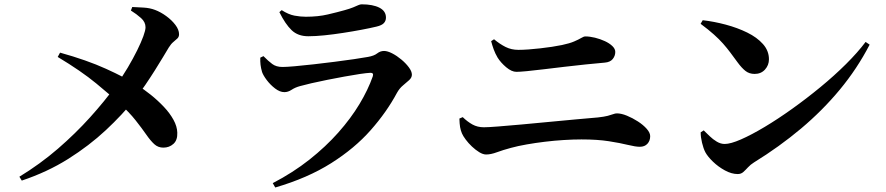

<svg xmlns="http://www.w3.org/2000/svg" viewBox="-20 -796 4040 875"><path d="M79.3 27 68.3 9.4Q163.2 -48.5 243.9 -118.2Q324.5 -188 390.8 -261.6Q457.1 -335.2 507 -404Q537.7 -446.3 562.4 -488.2Q587.1 -530.1 605.3 -566.9Q623.4 -603.7 633.3 -630.9Q643.2 -658.1 643.2 -671.6Q643.2 -695.4 622.8 -713.7Q602.3 -732 576.5 -748L582.8 -764.1Q607.2 -763.1 635 -761.4Q662.8 -759.8 686.6 -750.8Q712.5 -741 737.6 -722.7Q762.8 -704.4 779.4 -682.4Q796 -660.4 796 -639.9Q796 -628.2 788.6 -620.9Q781.1 -613.6 770.4 -605Q759.7 -596.4 749.3 -579.7Q739.4 -563 723 -535.9Q706.6 -508.8 686.1 -476Q665.5 -443.3 642.2 -409Q618.9 -374.6 594.4 -344Q538 -273.5 462.3 -202.8Q386.5 -132.1 291.2 -72Q195.9 -12 79.3 27ZM243 -536.5 253.7 -556.1Q375.9 -522.1 463 -482.5Q550.1 -443 603.1 -409.6Q635.3 -389.6 667.4 -363.8Q699.5 -338 726.7 -309.2Q753.9 -280.4 770.6 -250.1Q787.2 -219.8 788 -191.6Q789.4 -157.5 770.5 -140.4Q751.5 -123.2 724.4 -123.2Q700.4 -123.2 683.1 -139Q665.8 -154.8 646.5 -182.7Q627.2 -210.6 598.1 -247.5Q569.1 -284.4 522.7 -326.4Q486.8 -359.4 418.4 -415.9Q349.9 -472.4 243 -536.5Z M1166.2 -533.2 1180.6 -540.2Q1202.7 -517.7 1220.8 -504.3Q1238.9 -490.8 1267.4 -490.8Q1285.1 -490.8 1323 -494.1Q1360.9 -497.4 1408.5 -502.8Q1456 -508.2 1504.2 -514.3Q1552.4 -520.4 1593.3 -526.4Q1634.1 -532.4 1657 -536.6Q1684.8 -541.5 1699 -552.7Q1713.2 -563.8 1730.1 -563.8Q1745.9 -563.8 1767.3 -552.8Q1788.7 -541.8 1809.1 -524.7Q1829.5 -507.7 1843.3 -489.1Q1857.1 -470.6 1857.1 -455.6Q1857.1 -442.5 1844.9 -431.1Q1832.6 -419.7 1816.6 -406.7Q1800.6 -393.6 1789.1 -372.9Q1742.4 -285.5 1669.2 -202.7Q1596 -119.8 1489.1 -52.3Q1382.2 15.3 1234.4 58.5L1223 38.6Q1315.4 -9.4 1390 -68.4Q1464.6 -127.5 1521.8 -192Q1579 -256.5 1618.2 -321.7Q1657.4 -387 1678.7 -447.5Q1684.5 -465 1667.4 -464.2Q1651.1 -463.4 1619.7 -458.8Q1588.4 -454.1 1549.5 -447Q1510.7 -439.9 1471.5 -432.1Q1432.4 -424.3 1399 -416.6Q1365.7 -408.9 1346.9 -403.5Q1324.6 -397.3 1308.7 -386.7Q1292.8 -376.1 1276 -376.1Q1255.6 -376.1 1233.8 -392.7Q1212 -409.4 1195.7 -431Q1179.5 -452.6 1174.2 -468Q1169.2 -485.6 1167.4 -500.6Q1165.6 -515.5 1166.2 -533.2ZM1696.1 -674.8Q1666.2 -667.6 1626.5 -660.2Q1586.8 -652.7 1543.1 -646Q1499.4 -639.2 1458.4 -635Q1417.5 -630.8 1385 -630.8Q1337.8 -630.8 1309 -658.5Q1280.2 -686.2 1253.2 -740.7L1263.7 -749.8Q1294.6 -730 1321.7 -724.8Q1348.9 -719.7 1373.6 -719.7Q1429.8 -719.7 1473.7 -730.1Q1517.6 -740.4 1548.9 -749.2Q1574.3 -756.2 1589.1 -762.3Q1603.9 -768.4 1612.6 -772.4Q1621.3 -776.3 1628.2 -776.3Q1678.7 -776.3 1708.8 -761.1Q1738.9 -745.9 1738.9 -715.9Q1738.9 -701 1729.5 -690.8Q1720.1 -680.5 1696.1 -674.8Z M2735.9 -510.6Q2697.2 -507.3 2649.8 -502.4Q2602.5 -497.5 2552.6 -491.6Q2502.7 -485.7 2458.2 -480.3Q2413.7 -474.8 2380.8 -471.7Q2347.9 -468.6 2333.5 -468.6Q2311.8 -468.6 2286.9 -489.5Q2262.1 -510.5 2247.9 -533.2Q2236.8 -552 2230 -570.8Q2223.2 -589.5 2218.3 -608.5L2231.5 -617.1Q2258.3 -594.8 2284.4 -581.8Q2310.5 -568.8 2342.6 -568.8Q2363.2 -568.8 2389 -570.7Q2414.9 -572.6 2441.9 -575.7Q2468.9 -578.7 2494.8 -582.6Q2520.6 -586.5 2541 -590.8Q2576 -598.2 2596.6 -607.1Q2617.3 -616 2628.9 -623Q2640.6 -630 2647.3 -630Q2667.8 -630 2691.6 -624.2Q2715.4 -618.3 2736.4 -608.6Q2757.4 -598.9 2770.7 -586.1Q2784 -573.3 2784 -559.4Q2784 -541.4 2772.4 -527Q2760.8 -512.6 2735.9 -510.6ZM2073.6 -255.7 2088.8 -262.2Q2110.1 -241.5 2133 -228.7Q2156 -216 2185.4 -216Q2204.4 -216 2250.1 -219.6Q2295.8 -223.2 2355.9 -228.6Q2416 -234 2480.5 -240.3Q2545 -246.6 2604.3 -251.9Q2663.6 -257.3 2705 -260.8Q2733.5 -264 2749.4 -268.1Q2765.3 -272.3 2774.5 -275.8Q2783.6 -279.3 2791.6 -279.3Q2811.4 -279.3 2837.1 -268.8Q2862.7 -258.3 2887 -242.6Q2911.3 -227 2927.2 -209Q2943.1 -191.1 2943.1 -175.5Q2943.1 -154.5 2930.5 -140.8Q2917.9 -127.1 2896 -127.1Q2876.5 -127.1 2841.7 -135.6Q2806.9 -144.2 2754.7 -152.4Q2702.5 -160.6 2630 -160.6Q2592.3 -160.6 2549.4 -157.9Q2506.5 -155.3 2463.2 -150Q2419.9 -144.8 2380.3 -137.8Q2340.7 -130.9 2308.5 -122.1Q2272.5 -112.5 2244.7 -102.2Q2216.9 -91.9 2195.6 -91.9Q2181.2 -91.9 2164.1 -102.4Q2147 -112.9 2130.7 -128.3Q2114.5 -143.6 2102.2 -160.2Q2089.9 -176.8 2085.2 -188.1Q2079.5 -201.5 2076.8 -216.7Q2074.2 -231.8 2073.6 -255.7Z M3182.5 -703.9Q3233.9 -698 3287.2 -683.8Q3340.5 -669.6 3385.2 -647.7Q3429.9 -625.8 3457.1 -595.2Q3484.3 -564.6 3484.3 -525.7Q3484.3 -498.9 3466.3 -479Q3448.2 -459.1 3419.2 -459.1Q3394.7 -459.1 3377.6 -472.5Q3360.4 -485.8 3341.1 -512.2Q3323.1 -536.8 3307.9 -557.1Q3292.7 -577.4 3275.2 -597.2Q3257.8 -617 3233.5 -638.7Q3209.3 -660.5 3172.9 -687.5ZM3924.8 -604.9 3943.2 -592.5Q3886.6 -483.2 3807.5 -387.7Q3728.4 -292.3 3630.1 -209.7Q3531.8 -127.2 3416 -55.7Q3400.3 -45.9 3389 -33.6Q3377.8 -21.4 3367.5 -12.1Q3357.2 -2.8 3342.1 -2.8Q3313.9 -2.8 3283.6 -19.4Q3253.2 -36 3229.3 -59.1Q3205.4 -82.2 3194.7 -101.7Q3185.5 -119.3 3179.3 -145.6Q3173 -171.8 3173.2 -193L3187 -201.8Q3198.9 -190.3 3214 -175.6Q3229.2 -160.8 3246.9 -150.3Q3264.6 -139.9 3282.5 -139.9Q3309.4 -139.9 3356.8 -160.6Q3404.1 -181.3 3464.4 -217.3Q3524.7 -253.3 3590 -300Q3655.3 -346.6 3718.7 -398.8Q3782.2 -451 3835.6 -504.1Q3889 -557.2 3924.8 -604.9Z"/></svg>

Font: Noto Serif JP
Style: Regular
Weight: 200
Designer: Ryoko NISHIZUKA 西塚涼子 (kana & ideographs); Frank Grießhammer (Latin, Greek & Cyrillic); Wenlong ZHANG 张文龙 (bopomofo); San
Foundry: Adobe
Version: Version 2.001;hotconv 1.1.0;makeotfexe 2.6.0